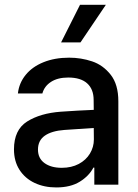

<svg xmlns="http://www.w3.org/2000/svg" viewBox="-20 -781 583 812"><path d="M237.3 -308.6Q270.5 -311 309.8 -313.2Q349.1 -315.4 376.5 -316.4L376 -358.4Q376 -403.8 348.6 -428.5Q321.3 -453.1 268.6 -453.1Q224.1 -453.1 195.8 -434.8Q167.5 -416.5 159.2 -385.7H55.7Q60.5 -429.7 88.4 -464.1Q116.2 -498.5 163.8 -517.8Q211.4 -537.1 272.5 -537.1Q322.8 -537.1 369.4 -521.5Q416 -505.9 448.2 -464.8Q480.5 -423.8 480.5 -352.5V0H378.9V-72.3H375Q356.9 -37.1 317.6 -12.7Q278.3 11.7 217.8 11.7Q167 11.7 126.5 -7.3Q85.9 -26.4 62.5 -62.7Q39.1 -99.1 39.1 -149.4Q39.1 -231.9 94.7 -267.1Q150.4 -302.2 237.3 -308.6ZM241.2 -71.3Q282.2 -71.3 313 -87.6Q343.8 -104 360.4 -131.6Q377 -159.2 377 -191.4L376.5 -239.7L252 -231.4Q198.7 -227.5 169.7 -207.3Q140.6 -187 140.6 -148.4Q140.6 -111.3 168.2 -91.3Q195.8 -71.3 241.2 -71.3ZM318.4 -760.7H427.7L320.3 -601.6H238.3Z"/></svg>

Font: Pretendard Medium
Style: Regular
Weight: 500
Designer: Base glyphs from Inter by Rasmus Andersson; Hangeul glyphs from Noto Sans CJK(Source Han Sans) by Jang Soo-young and Kan
Foundry: Kil Hyung-jin
Version: Version 1.309